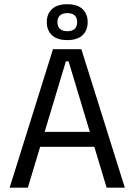

<svg xmlns="http://www.w3.org/2000/svg" viewBox="-20 -866 620 886"><path d="M24.5 0 224.5 -639H355.5L556 0H472L296.5 -583H284L108.5 0ZM144.5 -188.5V-257.5H435.5V-188.5ZM196 -763V-764.5Q196 -802 220 -824.2Q244 -846.5 290.5 -846.5Q337 -846.5 360.8 -824.2Q384.5 -802 384.5 -764.5V-763Q384.5 -726 360.8 -703.5Q337 -681 290.5 -681Q244 -681 220 -703.5Q196 -726 196 -763ZM245 -763Q245 -743.5 256.8 -732.8Q268.5 -722 290.5 -722Q313 -722 324.5 -732.8Q336 -743.5 336 -763V-764.5Q336 -784 324.5 -794.8Q313 -805.5 290.5 -805.5Q268.5 -805.5 256.8 -794.8Q245 -784 245 -764.5Z"/></svg>

Font: Anek Gujarati Medium
Style: Regular
Weight: 400
Version: Version 1.003